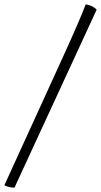

<svg xmlns="http://www.w3.org/2000/svg" viewBox="-34 -767 460 874"><path d="M32 87Q16 87 4 83.5Q-8 80 -14 76L255 -513Q291 -592 318 -654.5Q345 -717 356 -747Q376 -744 388.5 -736.5Q401 -729 406 -723Z"/></svg>

Font: Texturina 72pt 72pt Light
Style: Italic
Weight: 300
Italic angle: -11°
Designer: Guillermo Torres Carreño
Foundry: Omnibus-Type
Version: Version 1.002; ttfautohint (v1.8.3)